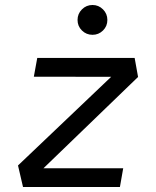

<svg xmlns="http://www.w3.org/2000/svg" viewBox="-20 -750 626 770"><path d="M533.7 -441.4 154.3 -75.2H474.1L460.9 0H72.3L52.2 -86.4L425.8 -441.9L115.7 -442.4L129.4 -517.6H520ZM351.1 -610.4Q326.2 -610.4 308.6 -627.7Q291 -645 291 -669.9Q291 -694.8 308.6 -712.4Q326.2 -730 351.1 -730Q375.5 -730 393.1 -712.4Q410.6 -694.8 410.6 -669.9Q410.6 -645 393.1 -627.7Q375.5 -610.4 351.1 -610.4Z"/></svg>

Font: CaskaydiaCove NFP SemiLight
Style: Italic
Weight: 350
Italic angle: -10°
Designer: Aaron Bell
Foundry: Saja Typeworks
Version: Version 2111.001; VTT 6.35;Nerd Fonts 3.1.1